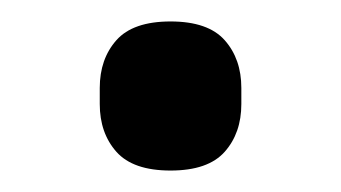

<svg xmlns="http://www.w3.org/2000/svg" viewBox="-20 -147 318 179"><path d="M139 12Q104 12 88.5 -5.5Q73 -23 73 -50V-65Q73 -92 88.5 -109.5Q104 -127 139 -127Q174 -127 189.5 -109.5Q205 -92 205 -65V-50Q205 -23 189.5 -5.5Q174 12 139 12Z"/></svg>

Font: IBM Plex Sans Thai Looped Text
Style: Regular
Weight: 450
Designer: Mike Abbink, Paul van der Laan, Pieter van Rosmalen, Ben Mitchell, Mark Frömberg
Foundry: Bold Monday
Version: Version 1.1